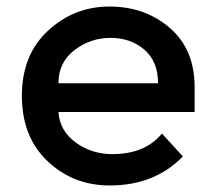

<svg xmlns="http://www.w3.org/2000/svg" viewBox="-20 -560 658 588"><path d="M576 -217H159Q163 -159 212 -123.5Q261 -88 324 -88Q424 -88 476 -151L540 -81Q454 8 316 8Q204 8 125.5 -66.5Q47 -141 47 -266.5Q47 -392 127 -466Q207 -540 315.5 -540Q424 -540 500 -474.5Q576 -409 576 -294ZM159 -305H464Q464 -372 422 -408Q380 -444 318.5 -444Q257 -444 208 -406.5Q159 -369 159 -305Z"/></svg>

Font: Montreal
Style: Regular
Weight: 400
Designer: Julieta Ulanovsky, usr_local_share
Foundry: Julieta Ulanovsky, usr_local_share
Version: Version 2.001